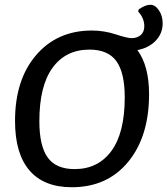

<svg xmlns="http://www.w3.org/2000/svg" viewBox="-20 -777 702 805"><path d="M281 8Q164 8 103.5 -62.5Q43 -133 43 -270Q43 -443 131.5 -546Q220 -649 365 -649Q416 -649 465 -633Q514 -617 531 -617Q555 -617 570 -630Q585 -643 585 -667Q585 -701 559 -729L562 -738Q590 -757 610 -757Q631 -757 646.5 -733.5Q662 -710 662 -679Q662 -637 633 -606.5Q604 -576 556 -567Q605 -501 605 -382Q605 -205 517.5 -98.5Q430 8 281 8ZM293 -68Q391 -68 447 -144Q503 -220 503 -369Q503 -472 468 -520.5Q433 -569 355 -569Q256 -569 200.5 -493Q145 -417 145 -269Q145 -165 180 -116.5Q215 -68 293 -68Z"/></svg>

Font: Alegreya Sans Medium
Style: Italic
Weight: 500
Italic angle: -7°
Designer: Juan Pablo del Peral
Foundry: Huerta Tipografica
Version: Version 2.007